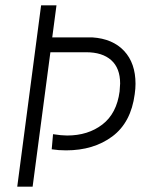

<svg xmlns="http://www.w3.org/2000/svg" viewBox="-20 -704 581 724"><path d="M193 -684 177 -563H328Q405 -558 448 -512Q491 -466 491 -388Q491 -370 488 -349Q474 -242 403.5 -189.5Q333 -137 229 -137Q201 -137 175 -141L180 -198Q212 -193 233 -193Q312 -193 366 -234.5Q420 -276 431 -359Q433 -381 433 -389Q433 -447 399.5 -477Q366 -507 305 -507H170L103 0H45L135 -684Z"/></svg>

Font: Bellota
Style: Italic
Weight: 400
Italic angle: -7.5°
Designer: Kemie Guaida
Foundry: Kemie Guaida
Version: Version 4.001